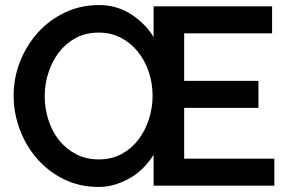

<svg xmlns="http://www.w3.org/2000/svg" viewBox="-20 -735 1140 760"><path d="M1066 -107V0H588V-122Q571 -95 548 -71.5Q525 -48 497 -31.5Q469 -15 437 -5Q405 5 370 5Q295 5 233 -25.5Q171 -56 127 -106.5Q83 -157 58.5 -222Q34 -287 34 -356Q34 -427 59.5 -491.5Q85 -556 130 -606Q175 -656 237 -685.5Q299 -715 372 -715Q408 -715 440 -705.5Q472 -696 499 -678.5Q526 -661 549 -638Q572 -615 588 -588V-710H1057V-603H709V-415H1003V-308H709V-107ZM371 -104Q422 -104 461.5 -125.5Q501 -147 528 -182.5Q555 -218 569.5 -263.5Q584 -309 584 -356Q584 -405 569 -450Q554 -495 526 -530Q498 -565 458.5 -585.5Q419 -606 371 -606Q319 -606 279.5 -584.5Q240 -563 213 -527.5Q186 -492 171.5 -447Q157 -402 157 -354Q157 -306 171.5 -260.5Q186 -215 214 -180Q242 -145 281.5 -124.5Q321 -104 371 -104Z"/></svg>

Font: Rising Sun SemiBold
Style: Regular
Weight: 600
Designer: Matt McInerney, Pablo Impallari, Rodrigo Fuenzalida (Raleway font), Stephen Hutchings (Greek), Cristiano Sobral (main ch
Foundry: The Rising Sun Project Authors
Version: Version 4.327; ttfautohint (v1.8.4.7-5d5b-dirty)